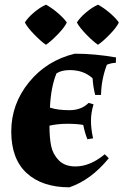

<svg xmlns="http://www.w3.org/2000/svg" viewBox="-20 -784 527 819"><path d="M265 -688Q255 -667 226.5 -637.5Q198 -608 176 -593Q154 -608 125.5 -637.5Q97 -667 86 -688Q98 -708 124.5 -730.5Q151 -753 176 -764Q199 -752 225.5 -729.5Q252 -707 265 -688ZM487 -688Q477 -667 448.5 -637.5Q420 -608 398 -593Q376 -608 347.5 -637.5Q319 -667 308 -688Q320 -708 346.5 -730.5Q373 -753 398 -764Q421 -752 447.5 -729.5Q474 -707 487 -688ZM302 -74Q364 -74 427 -126L444 -109Q368 -16 276 15Q160 15 94 -45.5Q28 -106 28 -223Q28 -340 103.5 -433Q179 -526 299 -555Q384 -555 475 -539L474 -516Q457 -516 436 -508Q412 -445 411 -379H386Q377 -414 375 -450Q337 -485 278 -485Q242 -485 221 -471Q197 -413 193 -325Q226 -314 276.5 -314Q327 -314 358 -345L379 -339Q368 -303 368 -269Q368 -235 377 -194L353 -190Q343 -213 335 -251Q309 -256 267.5 -256Q226 -256 191 -248Q191 -195 198.5 -160Q206 -125 231.5 -99.5Q257 -74 302 -74Z"/></svg>

Font: Almendra SC
Style: Bold
Weight: 700
Designer: Ana Sanfelippo
Foundry: Ana Sanfelippo
Version: Version 1.003